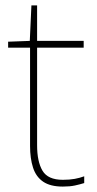

<svg xmlns="http://www.w3.org/2000/svg" viewBox="-20 -679 359 709"><path d="M212 -15Q237 -15 256 -18.5Q275 -22 291 -28V-3Q275 2 256.5 6Q238 10 212 10Q166 10 139.5 -8Q113 -26 102 -60Q91 -94 91 -140V-503H10V-525L90 -528L96 -659H117V-528H289V-503H117V-143Q117 -82 137 -48.5Q157 -15 212 -15Z"/></svg>

Font: Noto Sans Thai Thin
Style: Regular
Weight: 250
Designer: Monotype Design Team
Foundry: Monotype Imaging Inc.
Version: Version 2.001